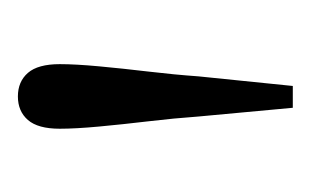

<svg xmlns="http://www.w3.org/2000/svg" viewBox="-88 -752 355 220"><g transform="rotate(-90 90.0 -641.5)"><path d="M90 -799Q107 -799 117 -787.5Q127 -776 127 -751Q127 -733 124.5 -706Q122 -679 118.5 -649.5Q115 -620 113 -592L102 -484H77L67 -592Q65 -620 61.5 -649.5Q58 -679 55.5 -706Q53 -733 53 -751Q53 -776 63 -787.5Q73 -799 90 -799Z"/></g></svg>

Font: Noto Serif KR ExtraLight
Style: Regular
Weight: 200
Designer: Ryoko NISHIZUKA 西塚涼子 (kana & ideographs); Frank Grießhammer (Latin, Greek & Cyrillic); Wenlong ZHANG 张文龙 (bopomofo); San
Foundry: Adobe
Version: Version 2.002-H1;hotconv 1.1.0;makeotfexe 2.6.0